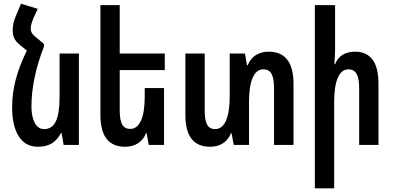

<svg xmlns="http://www.w3.org/2000/svg" viewBox="-20 -788 2135 1044"><path d="M409 -497V0H326L315 -64H311Q292 -27 262 -8.5Q232 10 186 10Q118 10 82 -46.5Q46 -103 46 -204Q46 -282 66 -357Q86 -432 126 -513L88 -544Q66 -562 57.5 -580Q49 -598 49 -626Q49 -660 65 -698L94 -768L185 -740L164 -694Q147 -655 147 -633Q147 -619 154.5 -607Q162 -595 181 -581L220 -548H219V-535Q151 -360 151 -208Q151 -154 169 -120Q187 -86 220 -86Q263 -86 283.5 -128Q304 -170 304 -264V-497Z M631 -407V-189Q631 -135 644.5 -111Q658 -87 688 -87Q726 -87 746.5 -132Q767 -177 767 -264V-309H872V0H789L777 -64H774Q760 -28 730.5 -9Q701 10 660 10Q594 10 560 -32.5Q526 -75 526 -165V-760H631V-497H876V-407Z M1576 -332V0H1470V-309Q1470 -363 1456 -387Q1442 -411 1412 -411Q1374 -411 1354 -365.5Q1334 -320 1334 -233V0H1251L1239 -64H1236Q1222 -28 1192.5 -9Q1163 10 1122 10Q1056 10 1022 -32.5Q988 -75 988 -165V-497H1093V-188Q1093 -134 1106.5 -110Q1120 -86 1150 -86Q1188 -86 1208.5 -131.5Q1229 -177 1229 -264V-497H1312L1323 -433H1327Q1341 -469 1370.5 -488Q1400 -507 1441 -507Q1576 -507 1576 -332Z M1802 -518Q1802 -491 1798 -439H1802Q1829 -507 1912 -507Q1972 -507 2005 -464.5Q2038 -422 2038 -332V0H1933V-308Q1933 -362 1919 -386.5Q1905 -411 1875 -411Q1837 -411 1817 -365.5Q1797 -320 1797 -233V236H1692V-760H1802Z"/></svg>

Font: Noto Sans Armenian Medium Cond
Style: Regular
Weight: 500
Width: 3
Designer: Monotype Design team
Foundry: Monotype Imaging Inc.
Version: Version 1.000